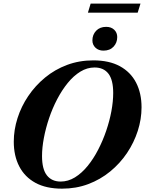

<svg xmlns="http://www.w3.org/2000/svg" viewBox="-20 -1062 826 1094"><path d="M219.5 -173Q219.5 -98 247.2 -62.8Q275 -27.5 325.5 -27.5Q368 -27.5 406.8 -51.2Q445.5 -75 479 -116Q512.5 -157 539.2 -208.8Q566 -260.5 585.2 -317Q604.5 -373.5 614.8 -429Q625 -484.5 625 -532Q625 -607 597.8 -642.2Q570.5 -677.5 519 -677.5Q476.5 -677.5 437.8 -653.8Q399 -630 365.8 -589Q332.5 -548 305.5 -496.2Q278.5 -444.5 259.5 -388Q240.5 -331.5 230 -276Q219.5 -220.5 219.5 -173ZM786.5 -450.5Q786.5 -383 765 -316.2Q743.5 -249.5 703.8 -190.2Q664 -131 608 -85Q552 -39 482.8 -13Q413.5 13 333.5 13Q243 13 182 -20.2Q121 -53.5 89.8 -113.8Q58.5 -174 58.5 -254.5Q58.5 -322 79.8 -388.8Q101 -455.5 141 -514.8Q181 -574 236.8 -620Q292.5 -666 362 -692Q431.5 -718 511.5 -718Q602 -718 663 -684.8Q724 -651.5 755.2 -591.5Q786.5 -531.5 786.5 -450.5ZM569.5 -773.5Q541.5 -773.5 524 -790.2Q506.5 -807 506.5 -831.5Q506.5 -864.5 527.8 -886.8Q549 -909 585 -909Q613.5 -909 630.8 -892.5Q648 -876 648 -851Q648 -818.5 627 -796Q606 -773.5 569.5 -773.5ZM481 -990 496.5 -1041.5H780.5L764.5 -990Z"/></svg>

Font: Newsreader 60pt
Style: Bold Italic
Weight: 700
Italic angle: -17°
Designer: Hugues Gentile
Foundry: Production Type
Version: Version 1.003